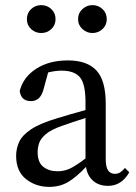

<svg xmlns="http://www.w3.org/2000/svg" viewBox="-20 -717 532 750"><path d="M402 9Q366 9 343.5 -11Q321 -31 316 -65Q278 -25 246 -6Q214 13 172 13Q120 13 81.5 -17.5Q43 -48 43 -108Q43 -137 55 -163Q67 -189 101.5 -212Q136 -235 203 -255Q229 -263 256.5 -271Q284 -279 314 -287V-317Q314 -390 292 -415.5Q270 -441 221 -441Q196 -441 168 -434L150 -368Q138 -322 101 -322Q62 -322 57 -362Q71 -416 121.5 -448.5Q172 -481 245 -481Q320 -481 356.5 -442Q393 -403 393 -312V-96Q393 -64 402.5 -51Q412 -38 428 -38Q441 -38 450 -44Q459 -50 468 -61L485 -44Q455 9 402 9ZM127 -123Q127 -83 149 -65.5Q171 -48 205 -48Q229 -48 251 -57.5Q273 -67 314 -98V-256Q263 -240 224 -226Q180 -211 159 -193Q138 -175 132.5 -157Q127 -139 127 -123ZM141 -588Q118 -588 101.5 -603.5Q85 -619 85 -642Q85 -666 101.5 -681.5Q118 -697 141 -697Q164 -697 180.5 -681.5Q197 -666 197 -642Q197 -619 180.5 -603.5Q164 -588 141 -588ZM341 -588Q319 -588 302 -603.5Q285 -619 285 -642Q285 -666 302 -681.5Q319 -697 341 -697Q364 -697 380.5 -681.5Q397 -666 397 -642Q397 -619 380.5 -603.5Q364 -588 341 -588Z"/></svg>

Font: Source Serif 4 Subhead
Style: Regular
Weight: 400
Designer: Frank Grießhammer
Foundry: Adobe Systems Incorporated
Version: Version 4.004;hotconv 1.0.117;makeotfexe 2.5.65602